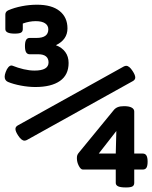

<svg xmlns="http://www.w3.org/2000/svg" viewBox="-25 -701 656 827"><path d="M265.6 -578.6Q265.6 -530.3 215.8 -506.3Q241.7 -496.6 256.1 -477.1Q270.5 -457.5 270.5 -429.7Q270.5 -378.4 233.2 -352.3Q195.8 -326.2 127.4 -326.2Q97.7 -326.2 65.2 -332.3Q32.7 -338.4 9.3 -348.1Q-4.9 -354.5 -4.9 -370.6Q-4.9 -378.9 -0.5 -390.6Q4.4 -404.3 11 -411.6Q17.6 -418.9 24.4 -418.9Q25.9 -418.9 28.8 -418Q51.8 -408.7 76.9 -402.8Q102.1 -397 123.5 -397Q184.1 -397 184.1 -432.1Q184.1 -449.2 172.9 -458.3Q161.6 -467.3 140.1 -467.3H102.5Q92.8 -467.3 87.6 -475.6Q82.5 -483.9 82.5 -502.4Q82.5 -521 87.6 -529.3Q92.8 -537.6 102.5 -537.6H132.3Q183.1 -537.6 183.1 -574.7Q183.1 -591.3 169.2 -600.6Q155.3 -609.9 128.9 -609.9Q101.6 -609.9 73.2 -599.6V-575.7Q73.2 -565.4 65.9 -560.8Q58.6 -556.2 38.1 -556.2Q-2 -556.2 -2 -575.7V-638.2Q-2 -650.9 10.7 -656.7Q36.6 -668 69.1 -674.3Q101.6 -680.7 134.8 -680.7Q197.8 -680.7 231.7 -653.6Q265.6 -626.5 265.6 -578.6ZM518.6 -417.5Q531.7 -417.5 545.9 -395.5Q557.6 -377.9 557.6 -367.2Q557.6 -357.9 547.9 -352.1L90.3 -97.7Q84.5 -95.2 80.6 -95.2Q67.4 -95.2 53.2 -117.2Q41.5 -134.8 41.5 -145.5Q41.5 -154.8 51.3 -160.6L508.8 -415Q514.6 -417.5 518.6 -417.5ZM553.2 -220.7V-39.6H589.8Q600.6 -39.6 605.7 -31.2Q610.8 -22.9 610.8 -4.9Q610.8 13.2 606 21.2Q601.1 29.3 589.8 29.3H553.2V86.9Q553.2 97.2 545.7 101.8Q538.1 106.4 517.6 106.4Q494.1 106.4 483.9 101.6Q473.6 96.7 473.6 86.9V29.3H332Q322.8 29.3 314.5 13.4Q306.2 -2.4 306.2 -19.5Q306.2 -26.9 307.6 -31.5Q309.1 -36.1 313 -41.5L464.4 -226.1Q471.2 -234.9 481.7 -239.3Q492.2 -243.7 509.3 -243.7Q531.2 -243.7 542.2 -237.5Q553.2 -231.4 553.2 -220.7ZM400.4 -39.6H473.6L476.1 -136.7Z"/></svg>

Font: Courier Prime
Style: Bold
Weight: 700
Designer: Alan Dague-Greene, Quote-Unquote Apps
Foundry: Quote-Unquote Apps
Version: Version 3.018